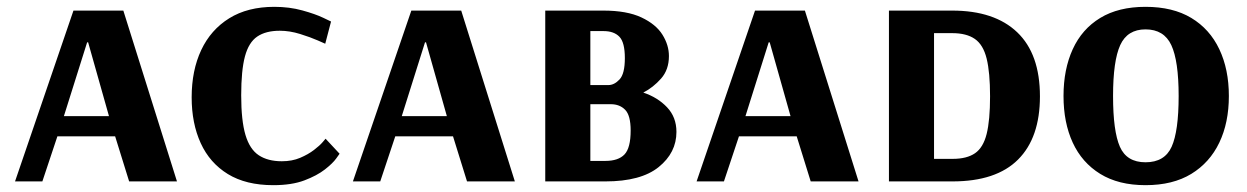

<svg xmlns="http://www.w3.org/2000/svg" viewBox="-20 -531 3651 562"><path d="M24 0 195 -500H341L498 0H358L317 -132H148L104 0ZM167 -191H299L238 -407H235Z M780 11Q700 11 647 -21.5Q594 -54 567.5 -112Q541 -170 541 -246Q541 -325 569 -384.5Q597 -444 651 -477.5Q705 -511 783 -511Q827 -511 865 -500.5Q903 -490 926 -479Q949 -468 949 -468L932 -403Q932 -403 910.5 -412.5Q889 -422 858.5 -431.5Q828 -441 799 -441Q758 -441 733 -424Q708 -407 697 -366Q686 -325 686 -252Q686 -178 698.5 -136Q711 -94 737.5 -76.5Q764 -59 805 -59Q835 -59 858.5 -69Q882 -79 899 -92Q916 -105 924.5 -115Q933 -125 933 -125L974 -81Q974 -81 964 -67Q954 -53 931 -35Q908 -17 871 -3Q834 11 780 11Z M1013 0 1184 -500H1330L1487 0H1347L1306 -132H1137L1093 0ZM1156 -191H1288L1227 -407H1224Z M1576 0V-500H1746Q1815 -500 1857.5 -480Q1900 -460 1919 -429.5Q1938 -399 1938 -367Q1938 -327 1915 -301Q1892 -275 1863 -260Q1905 -246 1932.5 -217Q1960 -188 1960 -145Q1960 -84 1908 -42Q1856 0 1752 0ZM1708 -282H1761Q1778 -282 1793.5 -298.5Q1809 -315 1809 -361Q1809 -407 1793 -423.5Q1777 -440 1747 -440H1708ZM1708 -60H1752Q1790 -60 1808 -79Q1826 -98 1826 -149Q1826 -193 1810 -209.5Q1794 -226 1768 -226H1708Z M2019 0 2190 -500H2336L2493 0H2353L2312 -132H2143L2099 0ZM2162 -191H2294L2233 -407H2230Z M2582 0V-500H2767Q2891 -500 2957.5 -436.5Q3024 -373 3024 -249Q3024 -128 2960 -64Q2896 0 2768 0ZM2714 -66H2769Q2810 -66 2834 -82.5Q2858 -99 2868 -139Q2878 -179 2878 -249Q2878 -319 2868 -359.5Q2858 -400 2833.5 -417Q2809 -434 2767 -434H2714Z M3333 11Q3254 11 3200.5 -22Q3147 -55 3120 -113.5Q3093 -172 3093 -250Q3093 -328 3120 -387Q3147 -446 3200.5 -478.5Q3254 -511 3333 -511Q3413 -511 3467 -478.5Q3521 -446 3549 -387Q3577 -328 3577 -250Q3577 -172 3549 -113.5Q3521 -55 3467 -22Q3413 11 3333 11ZM3333 -56Q3389 -56 3409.5 -101.5Q3430 -147 3430 -250Q3430 -353 3408.5 -399Q3387 -445 3333 -445Q3280 -445 3259 -399Q3238 -353 3238 -250Q3238 -147 3258 -101.5Q3278 -56 3333 -56Z"/></svg>

Font: Arsenal SC
Style: Bold
Weight: 700
Designer: Andrij Shevchenko
Foundry: Stairsfor
Version: Version 2.001; ttfautohint (v1.8.4.7-5d5b)